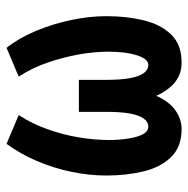

<svg xmlns="http://www.w3.org/2000/svg" viewBox="-14 -564 587 600"><g transform="rotate(-90 280.0 -263.5)"><path d="M177 10Q122 10 90 -22.5Q58 -55 45 -108.5Q32 -162 32 -225Q32 -278 43.5 -334Q55 -390 77.5 -442.5Q100 -495 131 -537L221 -499Q194 -458 176.5 -408.5Q159 -359 151 -310Q143 -261 143 -217Q143 -185 147.5 -156.5Q152 -128 161 -111Q170 -94 185 -94Q200 -94 210.5 -109Q221 -124 226 -153Q231 -182 231 -224V-311H331V-224Q331 -182 336 -153Q341 -124 351.5 -109Q362 -94 378 -94Q396 -94 407.5 -129Q419 -164 419 -218Q419 -262 410.5 -310.5Q402 -359 385 -408.5Q368 -458 341 -499L431 -537Q462 -498 484 -445Q506 -392 518 -335Q530 -278 530 -225Q530 -162 517 -108.5Q504 -55 472.5 -22.5Q441 10 385 10Q350 10 324.5 -10Q299 -30 281 -69Q264 -30 236.5 -10Q209 10 177 10Z"/></g></svg>

Font: Ubuntu Sans Mono SemiBold
Style: Regular
Weight: 600
Monospace: yes
Designer: Dalton Maag Ltd
Foundry: Dalton Maag Ltd
Version: Version 1.006